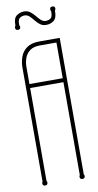

<svg xmlns="http://www.w3.org/2000/svg" viewBox="-96 -902 485 954"><g transform="rotate(-10 146.0 -425.0)"><path d="M250 -11Q253 -8 253 -3Q253 10 240 10Q227 10 227 -3Q227 -8 230 -11V-480H62V-11Q65 -8 65 -3Q65 10 52 10Q39 10 39 -3Q39 -8 42 -11V-586Q42 -615 51.5 -641Q61 -667 84 -683.5Q107 -700 147 -700H250ZM230 -500V-680H147Q114 -680 95.5 -666Q77 -652 69.5 -630.5Q62 -609 62 -586V-500ZM250 -831Q250 -800 234 -787.5Q218 -775 196 -775Q177 -775 164.5 -785Q152 -795 142 -807.5Q132 -820 121.5 -830Q111 -840 97 -840Q84 -840 73.5 -833Q63 -826 63 -804V-796Q66 -793 66 -788Q66 -775 53 -775Q40 -775 40 -788Q40 -795 44 -797V-804Q44 -837 61.5 -848.5Q79 -860 98 -860Q116 -860 129 -850Q142 -840 152 -827.5Q162 -815 172.5 -805Q183 -795 197 -795Q211 -795 221 -802Q231 -809 231 -831V-838Q228 -843 228 -847Q228 -860 241 -860Q254 -860 254 -847Q254 -843 250 -837Z"/></g></svg>

Font: Wire One
Style: Regular
Weight: 400
Designer: Alexei Vanyashin, Gayaneh Bagdasaryan
Foundry: Cyreal
Version: Version 1.102; ttfautohint (v1.8.3)